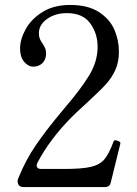

<svg xmlns="http://www.w3.org/2000/svg" viewBox="-20 -755 551 775"><path d="M427 -18Q423 0 404 0H76Q58 0 54 -11Q51 -17 51 -23Q51 -29 54 -36Q83 -108 125 -169.5Q167 -231 235 -312Q308 -397 341 -452.5Q374 -508 374 -566Q374 -620 344 -661Q314 -702 250 -702Q203 -702 170 -678.5Q137 -655 137 -621Q137 -608 140.5 -599Q144 -590 152 -579Q159 -568 162.5 -559.5Q166 -551 166 -539Q166 -515 151.5 -500.5Q137 -486 114 -486Q94 -486 77.5 -505.5Q61 -525 61 -559Q61 -596 83.5 -637Q106 -678 151.5 -706.5Q197 -735 263 -735Q335 -735 379 -706.5Q423 -678 441.5 -635.5Q460 -593 460 -547Q460 -505 446 -473.5Q432 -442 408 -415.5Q384 -389 336 -345Q325 -334 308 -319Q291 -304 269 -282Q181 -193 131 -98Q128 -92 128 -87Q128 -73 147 -73H238Q311 -73 347 -81.5Q383 -90 401.5 -112Q420 -134 438 -183Q440 -189 445 -189Q446 -189 454 -187Q460 -185 463 -183Q466 -181 466 -177L465 -172Z"/></svg>

Font: Shippori Mincho B1
Style: Regular
Weight: 400
Designer: FONTDASU
Foundry: FONTDASU / Google Inc. / but / Adobe
Version: Version 3.110; ttfautohint (v1.8.3)